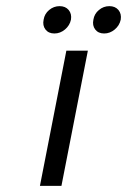

<svg xmlns="http://www.w3.org/2000/svg" viewBox="-20 -605 414 625"><path d="M110 0 196 -440H266L180 0ZM319 -496Q300 -496 290 -509Q280 -522 284 -541Q287 -560 302 -572.5Q317 -585 336 -585Q355 -585 365.5 -572.5Q376 -560 373 -541Q369 -522 353.5 -509Q338 -496 319 -496ZM157 -496Q138 -496 128 -509Q118 -522 122 -541Q125 -560 140 -572.5Q155 -585 174 -585Q193 -585 203.5 -572.5Q214 -560 211 -541Q207 -522 191.5 -509Q176 -496 157 -496Z"/></svg>

Font: Teachers
Style: Italic
Weight: 400
Italic angle: -11°
Designer: Alfredo Marco Pradil, Chank Diesel
Version: Version 1.001